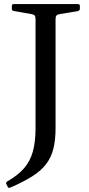

<svg xmlns="http://www.w3.org/2000/svg" viewBox="-20 -762 436 940"><path d="M11 139Q7 132 16 126Q67 97 97.5 62Q128 27 141 -20.5Q154 -68 154 -134H252Q252 -77 241.5 -34.5Q231 8 206 41Q181 74 137.5 101.5Q94 129 29 157Q21 160 17 151ZM154 -134V-742H252V-134ZM38 -732Q38 -742 47 -742H361Q371 -742 371 -733V-720Q371 -711 362 -708L273 -693Q261 -691 256.5 -686Q252 -681 252 -669V-527H154V-668Q154 -680 150 -685.5Q146 -691 134 -693L48 -708Q38 -709 38 -719Z"/></svg>

Font: Hahmlet
Style: Regular
Weight: 400
Designer: Minjoo Ham & Mark Frömberg
Foundry: hypertype
Version: Version 1.001; ttfautohint (v1.8.3)